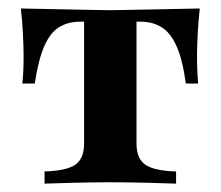

<svg xmlns="http://www.w3.org/2000/svg" viewBox="-20 -438 526 458"><path d="M86.3 0V-29Q138.7 -30.6 159.7 -45.2Q180.6 -59.7 180.6 -96V-386.3H171Q142.7 -386.3 121.4 -373.4Q100 -360.5 85.9 -328.6Q71.8 -296.8 62.9 -238.7H33.1Q34.7 -250.8 35.5 -267.3Q36.3 -283.9 36.3 -304Q36.3 -327.4 34.7 -357.3Q33.1 -387.1 29.8 -417.7Q46.8 -417.7 73.8 -416.9Q100.8 -416.1 131.5 -415.7Q162.1 -415.3 191.5 -414.5Q221 -413.7 242.7 -413.7Q264.5 -413.7 294 -414.5Q323.4 -415.3 354.4 -415.7Q385.5 -416.1 412.5 -416.9Q439.5 -417.7 456.5 -417.7Q453.2 -387.1 451.6 -357.3Q450 -327.4 450 -304Q450 -283.9 450.8 -267.3Q451.6 -250.8 452.4 -238.7H423.4Q415.3 -296.8 400.8 -328.6Q386.3 -360.5 364.9 -373.4Q343.5 -386.3 315.3 -386.3H305.6V-96Q305.6 -59.7 326.6 -45.2Q347.6 -30.6 400 -29V0Q375.8 -0.8 331.5 -2Q287.1 -3.2 243.5 -3.2Q199.2 -3.2 154.8 -2Q110.5 -0.8 86.3 0Z"/></svg>

Font: Playfair 5pt SemiExpanded Light ExtraBold
Style: Regular
Weight: 800
Version: Version 2.001;gftools[0.9.30]